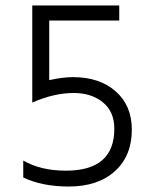

<svg xmlns="http://www.w3.org/2000/svg" viewBox="-20 -674 552 702"><path d="M462 -200Q462 -104 400 -48Q338 8 231 8Q135 8 65 -25V-87Q129 -50 221 -50Q398 -50 398 -203Q398 -266 356 -300Q314 -334 250 -334Q177 -334 98 -299V-654H416V-599H160V-381Q209 -392 247 -392Q344 -392 403 -340Q462 -288 462 -200Z"/></svg>

Font: Hind Siliguri Light
Style: Regular
Weight: 300
Designer: Jyotish Sonowal
Foundry: Indian Type Foundry
Version: Version 1.001;PS 1.0;hotconv 1.0.86;makeotf.lib2.5.63406; tt